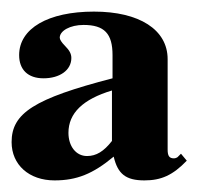

<svg xmlns="http://www.w3.org/2000/svg" viewBox="-21 -708 342 331"><path d="M291 -443 285 -437C285 -437 282 -435 279 -435C271 -435 268 -439 268 -450V-606C268 -657 219 -688 141 -688C62 -688 12 -659 12 -613C12 -588 27 -573 54 -573C82 -573 102 -587 102 -608C102 -615 99 -621 91 -629C85 -635 82 -640 82 -643C82 -655 100 -665 123 -665C159 -665 173 -650 173 -613V-573C38 -538 -1 -513 -1 -463C-1 -424 29 -397 73 -397C111 -397 139 -408 175 -438C182 -408 196 -397 228 -397C257 -397 277 -406 301 -431ZM172 -465C158 -447 145 -439 129 -439C110 -439 97 -456 97 -479C97 -513 122 -537 172 -552Z"/></svg>

Font: XITS Math
Style: Bold
Weight: 700
Designer: MicroPress Inc., with final additions and corrections provided by Coen Hoffman, Elsevier (retired)
Version: Version 1.105